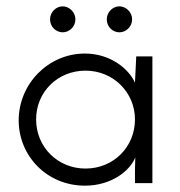

<svg xmlns="http://www.w3.org/2000/svg" viewBox="-20 -578 569 606"><path d="M39 -198C39 -86 128 8 248 8C330 8 389 -37 407 -81C407 -69 406 -56 406 -41V0H461V-400H410L406 -317C387 -360 329 -409 248 -409C133 -409 39 -314 39 -198ZM94 -201C94 -288 162 -355 250 -355C338 -355 406 -286 406 -201C406 -114 338 -46 250 -46C162 -46 94 -114 94 -201ZM317 -517C317 -493 336 -476 357 -476C377 -476 397 -493 397 -517C397 -540 377 -558 357 -558C336 -558 317 -540 317 -517ZM138 -517C138 -493 157 -476 178 -476C198 -476 218 -493 218 -517C218 -540 198 -558 178 -558C157 -558 138 -540 138 -517Z"/></svg>

Font: Josefin Sans
Style: Regular
Weight: 400
Designer: Santiago Orozco
Foundry: Typemade
Version: 1.000